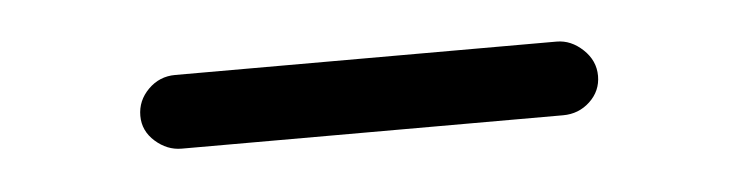

<svg xmlns="http://www.w3.org/2000/svg" viewBox="-23 -753 546 142"><g transform="rotate(-5 250.0 -682.5)"><path d="M108.4 -655.3Q97.7 -655.3 88.9 -663.1Q80.1 -670.9 80.1 -682.1Q80.1 -693.4 88.4 -701.7Q96.7 -710 108.4 -710H391.6Q402.3 -710 411.1 -701.7Q419.9 -693.4 419.9 -682.1Q419.9 -670.9 411.6 -663.1Q403.3 -655.3 391.6 -655.3Z"/></g></svg>

Font: Rounded-X Mgen+ 1mn regular
Style: Regular
Weight: 400
Designer: [Source Han Sans]
Ryoko NISHIZUKA  (kana & ideographs); Paul D. Hunt (Latin, Greek & Cyrillic); Wenlong ZHANG  (bopomofo
Version: Version 1.059.20150602